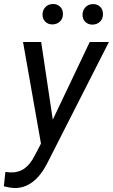

<svg xmlns="http://www.w3.org/2000/svg" viewBox="-64 -742 575 977"><path d="M0 0ZM204.6 -133.3 392.6 -528.3H490.2L176.8 87.9Q111.3 216.3 8.8 214.8Q-9.3 214.4 -44.4 206.1L-36.6 132.8L-13.7 135.3Q28.3 137.2 58.8 116.5Q89.4 95.7 112.8 49.3L144.5 -11.2L53.2 -528.3H145.5ZM152.3 -668.5Q152.8 -690.9 167 -705.8Q181.2 -720.7 204.6 -721.7Q227.1 -722.2 241.9 -707.8Q256.8 -693.4 256.3 -670.4Q256.3 -647.9 241.7 -633.3Q227.1 -618.7 204.1 -617.7Q181.2 -617.2 166.7 -631.3Q152.3 -645.5 152.3 -668.5ZM356 -667.5Q356.4 -689.9 370.6 -705.1Q384.8 -720.2 407.7 -721.2Q431.2 -721.7 445.8 -707.3Q460.4 -692.9 460 -669.4Q460 -646.5 445.3 -632.1Q430.7 -617.7 407.7 -616.7Q385.3 -616.2 370.4 -630.4Q355.5 -644.5 356 -667.5Z"/></svg>

Font: Roboto
Style: Italic
Weight: 400
Italic angle: -12°
Designer: Google
Version: Version 2.134; 2016; ttfautohint (v1.6)